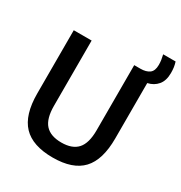

<svg xmlns="http://www.w3.org/2000/svg" viewBox="-204 -1035 1125 1191"><g transform="rotate(30 359.0 -439.0)"><path d="M344.5 9.5Q200 9.5 131.8 -62.2Q63.5 -134 63.5 -287V-740H191.5V-273Q191.5 -181 229 -139.5Q266.5 -98 344.5 -98Q422 -98 459.2 -139.5Q496.5 -181 496.5 -273V-740H540.5Q581.5 -740 604.8 -757.2Q628 -774.5 628 -817.5Q628 -835.5 625.5 -852.2Q623 -869 618.5 -888H707.5Q713.5 -869 716 -851Q718.5 -833 718.5 -811.5Q718.5 -756.5 692 -725Q665.5 -693.5 622 -684V-287Q622 -134 554.8 -62.2Q487.5 9.5 344.5 9.5Z"/></g></svg>

Font: Encode Sans SmCnd SmBold
Style: Regular
Weight: 600
Width: 4
Designer: Multiple Designers
Foundry: Impallari Type
Version: Version 3.002; ttfautohint (v1.8.3) -l 8 -r 50 -G 200 -x 14 